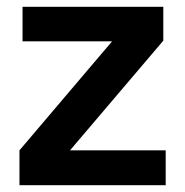

<svg xmlns="http://www.w3.org/2000/svg" viewBox="-20 -542 542 562"><path d="M37 0V-102L308 -421H46V-522H458V-423L185 -102H465V0Z"/></svg>

Font: IBM Plex Sans KR SmBld
Style: Regular
Weight: 600
Designer: Mike Abbink; Paul van der Laan; Pieter van Rosmalen; Wujin Sim; Chorong Kim; Dohee Lee;
Foundry: Sandoll Inc.
Version: Version 1.002